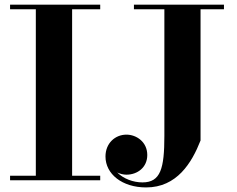

<svg xmlns="http://www.w3.org/2000/svg" viewBox="-20 -770 1014 820"><path d="M23 -19.5V0H408V-19.5H288V-730.5H408V-750H23V-730.5H133V-19.5ZM552 -750V-730.5H682V-190C682 -50.5 666 9 588.5 9C548.5 9 507.5 -6.5 480.5 -33.5C493 -27.5 506.5 -24 520 -24C567 -24 609 -55 609 -108C609 -164 562.5 -195 520 -195C472 -195 430.5 -158.5 430.5 -101.5C430.5 -26.5 502 30.5 604 30.5C735.5 30.5 799 -74.5 836.5 -170V-730.5H936.5V-750Z"/></svg>

Font: Bodoni* 11pt
Style: Bold
Weight: 700
Version: Version 2.3